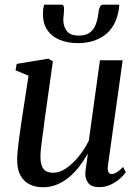

<svg xmlns="http://www.w3.org/2000/svg" viewBox="-20 -797 598 828"><path d="M165.5 10.5Q133 10.5 108 -1.8Q83 -14 68.5 -39.8Q54 -65.5 54 -107Q54 -122 56 -145Q58 -168 61.5 -194Q65 -220 68.5 -244Q72 -268 74.5 -285L103 -470.5L47 -494L52 -521.5L188.5 -544L208 -532.5L173 -284Q171 -264.5 167.8 -242.2Q164.5 -220 161.5 -197.5Q158.5 -175 156.5 -155.5Q154.5 -136 154.5 -122.5Q154.5 -96 160.8 -80.5Q167 -65 179.5 -58.5Q192 -52 210 -52Q236.5 -52 264.8 -71Q293 -90 318.8 -121.5Q344.5 -153 363 -190.5L411 -537H509L445.5 -83.5Q443 -65.5 447.2 -56Q451.5 -46.5 461 -46.5Q471 -46.5 483.2 -53.8Q495.5 -61 511 -77L522.5 -54Q515.5 -43.5 499 -28.2Q482.5 -13 459 -1.5Q435.5 10 407.5 10Q374.5 10 360.8 -7.5Q347 -25 348 -50Q348 -53 349 -62.5Q350 -72 352 -84.5Q354 -97 355.8 -109.8Q357.5 -122.5 358.5 -132L357.5 -132.5Q341.5 -104.5 321.8 -78.8Q302 -53 278 -33Q254 -13 225.8 -1.2Q197.5 10.5 165.5 10.5ZM245 -777Q253 -777 254.8 -769.8Q256.5 -762.5 256 -752Q256 -744 254.8 -734.2Q253.5 -724.5 253 -716.5Q252 -685 267.2 -664.2Q282.5 -643.5 320 -643.5Q350.5 -643.5 367.8 -656.8Q385 -670 393.2 -692.2Q401.5 -714.5 404.5 -741.5Q405.5 -755 410.2 -766Q415 -777 425 -777H494Q494 -773 493.8 -768.2Q493.5 -763.5 492 -754.5Q480 -682 433 -646.5Q386 -611 316 -611Q271.5 -611 236.8 -625.5Q202 -640 182.8 -669.5Q163.5 -699 165.5 -744.5Q165.5 -752.5 166.8 -760.8Q168 -769 170 -777Z"/></svg>

Font: Merriweather 72pt
Style: Italic
Weight: 400
Italic angle: -7.8°
Version: Version 2.101